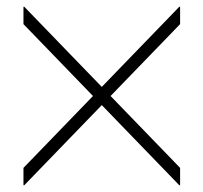

<svg xmlns="http://www.w3.org/2000/svg" viewBox="-20 -547 615 581"><path d="M525 13V-39L53 -527L51 -526V-474L523 14ZM525 -474V-526L523 -527L51 -39V13L53 14Z"/></svg>

Font: Lineal Thin
Style: Regular
Weight: 200
Designer: Created by Frank Adebiaye with contributions from Anton Moglia & Ariel Martín Pérez
Created by Frank ADEBIAYE with FontF
Foundry: Velvetyne Type Foundry
Version: Version 2.000;Glyphs 3.2 (3227)